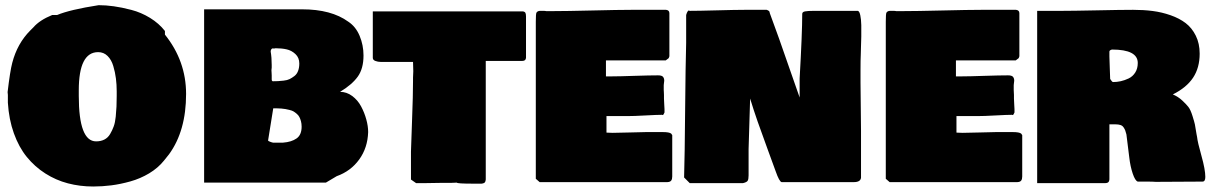

<svg xmlns="http://www.w3.org/2000/svg" viewBox="-20 -713 4587 727"><path d="M9.8 -353.5 8.8 -364.3Q18.1 -443.8 26.4 -475.1Q45.4 -548.3 94.7 -597.7L106.4 -609.4Q129.9 -636.7 177.7 -656.2H196.3Q244.1 -676.3 353.5 -693.4Q380.9 -693.4 410.9 -689.2Q440.9 -685.1 477.5 -675.5Q514.2 -666 548.1 -645.3Q582 -624.5 604.5 -595.7V-582Q684.6 -481.9 684.6 -357.4Q684.6 -217.3 620.1 -128.9L600.6 -104.5Q578.1 -76.7 544.7 -56.6Q511.2 -36.6 473.6 -26.1Q436 -15.6 401.6 -11.2Q367.2 -6.8 333 -6.8Q282.7 -6.8 237.1 -18.8Q191.4 -30.8 151.6 -56.2Q111.8 -81.5 81.5 -118.7Q51.3 -155.8 32.5 -208.3Q13.7 -260.7 9.8 -324.2ZM278.3 -349.6Q278.3 -177.7 343.8 -177.7Q361.8 -177.7 375.2 -184.6Q388.7 -191.4 397 -205.6Q405.3 -219.7 410.6 -234.4Q416 -249 418.2 -271Q420.4 -293 421.1 -309.6Q421.9 -326.2 421.9 -349.6V-367.2Q421.9 -392.6 418.9 -416Q416 -439.5 408.9 -463.1Q401.9 -486.8 387.2 -501.2Q372.6 -515.6 351.6 -515.6Q278.3 -515.6 278.3 -371.1Z M1267.6 -365.2Q1292.5 -365.2 1313.5 -349.6Q1334.5 -334 1347.2 -310.3Q1359.9 -286.6 1366.9 -261Q1374 -235.4 1374 -212.9Q1372.1 -153.3 1340.1 -109.1Q1308.1 -64.9 1254.9 -45.9L1213.9 -21.5H752.9V-677.7H1124Q1234.4 -677.7 1298.8 -630.9Q1327.1 -612.3 1341.8 -577.1Q1356.4 -542 1356.4 -502.9Q1356.4 -453.1 1334.7 -422.9Q1313 -392.6 1267.6 -365.2ZM1014.6 -302.7 995.1 -181.2Q995.1 -179.2 1002 -176.5Q1008.8 -173.8 1013.7 -172.9H1051.8Q1083.5 -175.3 1102.8 -188.7Q1122.1 -202.1 1122.1 -233.4Q1122.1 -244.6 1119.6 -253.9Q1117.2 -263.2 1113.5 -270Q1109.9 -276.9 1103.5 -282.2Q1097.2 -287.6 1091.6 -291Q1085.9 -294.4 1076.7 -296.6Q1067.4 -298.8 1061.3 -300Q1055.2 -301.3 1045.2 -302Q1035.2 -302.7 1029.8 -302.7Q1024.4 -302.7 1014.6 -302.7ZM1004.9 -517.6Q1008.8 -495.6 1008.8 -466.8V-457Q1008.8 -455.6 1008.3 -452.1Q1007.8 -448.7 1007.8 -447.3Q1007.8 -445.3 1008.3 -438.7Q1008.8 -432.1 1008.8 -427.7V-412.1Q1008.8 -406.7 1012.7 -405.3Q1025.4 -405.3 1032.7 -405.8Q1040 -406.2 1054 -407.7Q1067.9 -409.2 1076.7 -413.6Q1085.4 -418 1094.7 -425Q1104 -432.1 1108.6 -444.3Q1113.3 -456.5 1113.3 -472.7Q1113.3 -494.6 1098.6 -508.3Q1084 -522 1065.4 -526.1Q1046.9 -530.3 1023.4 -530.3Q1021.5 -529.3 1012.7 -529.3V-530.3Q1004.9 -527.3 1004.9 -517.6Z M1391.6 -494.1V-669.9H1960Q1967.8 -668.5 1969.7 -663.8Q1971.7 -659.2 1971.7 -650.4V-494.1Q1970.7 -482.4 1958 -482.4H1819.3V-33.2Q1819.3 -32.7 1818.8 -30.8Q1818.4 -28.8 1818.4 -28.3Q1818.4 -27.8 1817.9 -26.4Q1817.4 -24.9 1816.9 -24.4Q1816.4 -23.9 1815.9 -22.7Q1815.4 -21.5 1814.7 -21.2Q1814 -21 1812.7 -20.3Q1811.5 -19.5 1810.3 -19Q1809.1 -18.6 1807.4 -18.3Q1805.7 -18.1 1803.7 -17.6H1772.5Q1710 -17.6 1710 -21.5Q1706.1 -21.5 1698.2 -21Q1690.4 -20.5 1686.5 -20.5H1647.5Q1636.2 -20.5 1615.5 -20Q1594.7 -19.5 1583 -19.5H1555.7L1536.1 -33.2V-138.7Q1536.6 -167 1540.3 -259.8Q1543.9 -352.5 1543.9 -406.2V-418.9Q1543.9 -422.9 1544.4 -431.2Q1544.9 -439.5 1544.9 -443.4Q1544.9 -447.8 1544.4 -461.2Q1543.9 -474.6 1543.9 -478.5H1421.9Q1411.1 -478.5 1401.4 -482.2Q1391.6 -485.8 1391.6 -494.1Z M2008.8 -630.9Q2008.8 -660.2 2011.2 -665Q2015.6 -671.9 2025.4 -671.9H2037.1Q2044.9 -671.9 2047.9 -670.9H2073.2Q2122.6 -670.9 2222.4 -673.3Q2322.3 -675.8 2372.1 -675.8H2502Q2514.6 -674.3 2514.6 -663.1V-500Q2514.2 -497.1 2512.9 -494.9Q2511.7 -492.7 2511 -491.9Q2510.3 -491.2 2506.3 -488.5Q2502.4 -485.8 2501 -484.4H2274.4V-423.8H2295.9Q2324.2 -423.8 2382.3 -425.8Q2440.4 -427.7 2471.7 -427.7Q2485.4 -427.7 2490.2 -422.4Q2495.1 -417 2495.1 -407.2Q2495.1 -404.8 2494.1 -398.9Q2493.2 -393.1 2493.2 -390.6V-372.1Q2493.2 -370.1 2493.7 -364Q2494.1 -357.9 2494.1 -353.5V-339.8Q2494.1 -329.1 2495.1 -318.4Q2496.1 -307.6 2496.1 -299.8V-287.1Q2493.7 -281.2 2492.2 -279.3Q2490.7 -277.3 2487.3 -277.3V-278.3Q2469.2 -278.3 2425 -275.9Q2380.9 -273.4 2354.5 -273.4H2276.4V-210.9Q2280.3 -210.9 2288.1 -210.4Q2295.9 -210 2299.8 -210Q2321.8 -210 2364.7 -211.4Q2407.7 -212.9 2426.8 -212.9H2489.3Q2514.6 -212.9 2521.5 -207Q2523.9 -204.1 2525.4 -201.2V-44.9Q2525.4 -34.7 2521.5 -29.3Q2517.6 -23.9 2506.8 -23.4H2023.4L2008.8 -36.1Z M3228.5 -671.9Q3234.4 -669.9 3237.5 -655Q3240.7 -640.1 3241.2 -617.7Q3241.7 -595.2 3241.2 -574.7Q3240.7 -554.2 3240 -532.7Q3239.3 -511.2 3239.3 -505.9Q3238.3 -486.3 3238.3 -451.2V-399.4Q3238.3 -365.2 3239.3 -305.7Q3240.2 -246.1 3240.2 -217.8V-40Q3238.3 -23.4 3212.9 -23.4H2939.5Q2930.7 -25.4 2917 -64.5Q2907.7 -90.3 2886 -149.4Q2864.3 -208.5 2848.6 -253.2Q2833 -297.9 2820.3 -339.8V-342.8V-339.8Q2818.8 -307.6 2817.4 -243.9Q2815.9 -180.2 2814.5 -148.4V-48.8Q2814.5 -34.2 2811 -28.6Q2807.6 -22.9 2793 -19.5H2591.8L2570.3 -41Q2572.8 -122.1 2574.2 -294.9Q2575.7 -467.8 2578.1 -550.8V-656.2Q2583 -673.8 2589.8 -673.8V-671.9Q2623 -671.9 2694.1 -673.8Q2765.1 -675.8 2800.8 -675.8H2882.8Q2883.3 -675.8 2884.3 -675.3Q2893.1 -671.9 2894 -667.5L2894.5 -664.1Q2912.1 -616.7 2930.2 -565.9Q2948.2 -515.1 2973.1 -443.1Q2998 -371.1 3007.8 -343.8V-416Q3017.6 -587.9 3017.6 -660.2Q3017.6 -668 3028.3 -669.9Q3039.1 -671.9 3061.5 -671.9Z M3334 -630.9Q3334 -660.2 3336.4 -665Q3340.8 -671.9 3350.6 -671.9H3362.3Q3370.1 -671.9 3373 -670.9H3398.4Q3447.8 -670.9 3547.6 -673.3Q3647.5 -675.8 3697.3 -675.8H3827.1Q3839.8 -674.3 3839.8 -663.1V-500Q3839.4 -497.1 3838.1 -494.9Q3836.9 -492.7 3836.2 -491.9Q3835.4 -491.2 3831.5 -488.5Q3827.6 -485.8 3826.2 -484.4H3599.6V-423.8H3621.1Q3649.4 -423.8 3707.5 -425.8Q3765.6 -427.7 3796.9 -427.7Q3810.5 -427.7 3815.4 -422.4Q3820.3 -417 3820.3 -407.2Q3820.3 -404.8 3819.3 -398.9Q3818.4 -393.1 3818.4 -390.6V-372.1Q3818.4 -370.1 3818.8 -364Q3819.3 -357.9 3819.3 -353.5V-339.8Q3819.3 -329.1 3820.3 -318.4Q3821.3 -307.6 3821.3 -299.8V-287.1Q3818.8 -281.2 3817.4 -279.3Q3815.9 -277.3 3812.5 -277.3V-278.3Q3794.4 -278.3 3750.2 -275.9Q3706.1 -273.4 3679.7 -273.4H3601.6V-210.9Q3605.5 -210.9 3613.3 -210.4Q3621.1 -210 3625 -210Q3647 -210 3689.9 -211.4Q3732.9 -212.9 3752 -212.9H3814.5Q3839.8 -212.9 3846.7 -207Q3849.1 -204.1 3850.6 -201.2V-44.9Q3850.6 -34.7 3846.7 -29.3Q3842.8 -23.9 3832 -23.4H3348.6L3334 -36.1Z M3907.2 -671.9H3998Q4040 -671.9 4132.3 -673.8Q4224.6 -675.8 4270.5 -675.8Q4310.1 -675.8 4344.5 -671.4Q4378.9 -667 4412.4 -655.3Q4445.8 -643.6 4469.5 -625.5Q4493.2 -607.4 4507.8 -577.9Q4522.5 -548.3 4522.5 -509.8Q4522.5 -456.5 4497.6 -418.9Q4472.7 -381.3 4420.9 -355.5Q4441.4 -346.7 4456.5 -332.5Q4471.7 -318.4 4479.7 -308.1Q4487.8 -297.9 4495.4 -273.7Q4502.9 -249.5 4504.4 -241.9Q4505.9 -234.4 4510.7 -204.6Q4512.2 -197.8 4512.7 -194.3Q4514.6 -174.8 4529.3 -122.8Q4543.9 -70.8 4543.9 -43Q4543.9 -25.4 4533.2 -25.4Q4503.9 -25.4 4444.6 -24.9Q4385.3 -24.4 4356.4 -24.4Q4344.7 -25.4 4321.3 -25.4H4288.1Q4278.3 -28.3 4269 -55.7Q4259.8 -83 4255.9 -117.2L4245.1 -204.1Q4242.2 -214.8 4240.5 -219.5Q4238.8 -224.1 4234.4 -230.7Q4230 -237.3 4222.4 -239.7Q4214.8 -242.2 4203.1 -242.2H4180.7V-46.9Q4180.7 -45.4 4180.7 -42.2Q4180.7 -39.1 4180.7 -37.8Q4180.7 -36.6 4180.7 -34.2Q4180.7 -31.7 4180.2 -30.5Q4179.7 -29.3 4179.2 -27.3Q4178.7 -25.4 4178 -24.7Q4177.2 -23.9 4176 -22.7Q4174.8 -21.5 4173.1 -21Q4171.4 -20.5 4169.2 -20Q4167 -19.5 4164.1 -19.5H3907.2ZM4183.6 -414.1Q4184.6 -413.1 4186.5 -409.9Q4188.5 -406.7 4190.4 -404.8Q4192.4 -402.8 4194.3 -402.3Q4209 -402.3 4223.6 -405.5Q4238.3 -408.7 4253.7 -416Q4269 -423.3 4278.6 -438.5Q4288.1 -453.6 4288.1 -474.6Q4288.1 -525.4 4190.4 -525.4Q4180.7 -522.9 4180.7 -517.6V-499Q4180.7 -484.9 4182.1 -456.5Q4183.6 -428.2 4183.6 -414.1Z"/></svg>

Font: Bowlby One SC
Style: Regular
Weight: 400
Width: 1
Version: Version 1.2